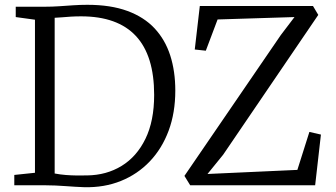

<svg xmlns="http://www.w3.org/2000/svg" viewBox="-20 -771 1398 799"><path d="M125.5 -52V-689L45.5 -700V-743H166.5Q197 -743 226.2 -745Q255.5 -747 284.5 -749Q313.5 -751 343.5 -751Q440.5 -751 510 -725.5Q579.5 -700 623.5 -652.8Q667.5 -605.5 688.5 -540Q709.5 -474.5 709.5 -394Q709.5 -302 681.8 -227.2Q654 -152.5 603.2 -99.2Q552.5 -46 483.2 -18Q414 10 330.5 8Q312.5 7.5 293 6.2Q273.5 5 252.8 3.5Q232 2 210.8 1Q189.5 0 167.5 0H39.5V-43ZM207.5 -49Q231.5 -44.5 253.8 -42.8Q276 -41 297.8 -40.8Q319.5 -40.5 342.5 -41Q423 -42 486 -80.5Q549 -119 585.2 -193.2Q621.5 -267.5 621.5 -376Q621.5 -458 602.5 -519.2Q583.5 -580.5 545.5 -621.2Q507.5 -662 450.5 -682.5Q393.5 -703 317.5 -703Q295 -703 275.2 -701.8Q255.5 -700.5 238.5 -699Q221.5 -697.5 207.5 -697ZM1148.5 -625 1205.5 -700 885.5 -690 836.5 -560 790.5 -565 811.5 -746H1282.5L1304.5 -709L908.5 -127L843.5 -47L1217.5 -64L1267.5 -222L1315.5 -211L1291.5 0H771.5L747.5 -39Z"/></svg>

Font: Merriweather 7pt Light
Style: Regular
Weight: 300
Designer: Eben Sorkin
Foundry: Eben Sorkin
Version: Version 2.200;gftools[0.9.31]